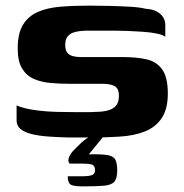

<svg xmlns="http://www.w3.org/2000/svg" viewBox="-20 -484 654 683"><path d="M39 -109Q64 -98 103 -92.5Q142 -87 184 -86Q226 -85 258 -85Q270 -85 288.5 -85Q307 -85 319 -86Q346 -86 365 -91.5Q384 -97 393.5 -109Q403 -121 403 -143Q403 -169 388 -177.5Q373 -186 342 -186Q331 -186 316.5 -186Q302 -186 280 -186Q258 -186 223 -186Q191 -186 158.5 -189Q126 -192 100 -203.5Q74 -215 58.5 -240.5Q43 -266 43 -311Q43 -365 61.5 -395.5Q80 -426 113.5 -441Q147 -456 193.5 -460Q240 -464 296 -464Q330 -464 369.5 -463Q409 -462 443.5 -460Q478 -458 497 -453Q531 -451 549.5 -435Q568 -419 568 -395Q568 -391 568 -381.5Q568 -372 568 -363Q568 -354 568 -353Q560 -360 538.5 -364.5Q517 -369 488.5 -371Q460 -373 432.5 -374Q405 -375 384 -375H294Q267 -375 248.5 -370.5Q230 -366 221 -355Q212 -344 212 -324Q212 -308 218 -298.5Q224 -289 237 -285Q250 -281 271 -281Q332 -281 369 -281Q406 -281 417 -281Q465 -281 501 -273Q537 -265 557 -237Q577 -209 577 -151Q577 -96 555 -63.5Q533 -31 494.5 -16Q456 -1 405 2Q357 5 314 5Q271 5 223 5Q183 4 149.5 1.5Q116 -1 91 -7.5Q66 -14 52.5 -25.5Q39 -37 39 -56ZM275 179Q240 179 230.5 172Q221 165 221 143Q224 143 236 143Q248 143 271 143Q298 143 308 138.5Q318 134 318 122Q318 106 308.5 102Q299 98 271 98H228Q227 98 224.5 93Q222 88 224.5 78.5Q227 69 237 56Q244 49 252 40.5Q260 32 269.5 23.5Q279 15 288.5 8.5Q298 2 306 -1H350L296 65Q340 64 361.5 67.5Q383 71 390 83.5Q397 96 397 123Q397 150 387 162Q377 174 351 176.5Q325 179 275 179Z"/></svg>

Font: Genos
Style: Bold
Weight: 700
Designer: Robert E. Leuschke
Foundry: Robert E. Leuschke
Version: Version 1.010